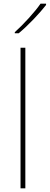

<svg xmlns="http://www.w3.org/2000/svg" viewBox="-20 -1018 269 1038"><path d="M229 -991V-998H199C170 -955 105 -884 60 -844V-838H81C134 -882 194 -946 229 -991ZM117 0V-760H91V0Z"/></svg>

Font: Noto Sans Devanagari UI Thin
Style: Regular
Weight: 100
Designer: Jelle Bosma - Monotype Design Team
Foundry: Monotype Imaging Inc.
Version: Version 2.004